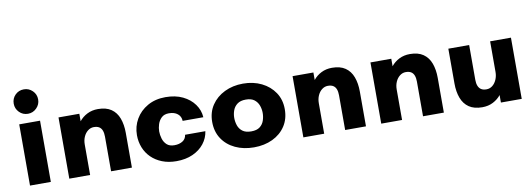

<svg xmlns="http://www.w3.org/2000/svg" viewBox="-55 -1016 3775 1362"><g transform="rotate(-10 1832.5 -335.0)"><path d="M73 0V-441H223V0ZM148 -504Q110.8 -504 85.4 -530Q60 -556 60 -592Q60 -629 85.4 -654.5Q110.8 -680 148 -680Q184 -680 210 -654.5Q236 -629 236 -592Q236 -556 210 -530Q184 -504 148 -504Z M356 0V-441H506V-387Q529 -416 563.5 -433.5Q598 -451 641 -451Q700 -451 736.5 -426Q773 -401 790 -355.5Q807 -310 807 -250V0H657V-250Q657 -276 650 -294Q643 -312 628.5 -321Q614 -330 590 -330Q567 -330 547.5 -315Q528 -300 517 -275Q506 -250 506 -220V0Z M1127 10Q1070 10 1024.5 -8Q979 -26 947 -57.5Q915 -89 898.5 -131Q882 -173 882 -220Q882 -283 912.5 -335.5Q943 -388 998.5 -419.5Q1054 -451 1127 -451Q1199 -451 1251.5 -425.5Q1304 -400 1334.5 -357.5Q1365 -315 1368 -264H1219Q1218 -296 1194.5 -315Q1171 -334 1132 -334Q1098 -334 1078.5 -315.5Q1059 -297 1050.5 -270.5Q1042 -244 1042 -219Q1042 -194 1050 -167Q1058 -140 1077.5 -122Q1097 -104 1132 -104Q1167 -104 1191 -119Q1215 -134 1219 -164H1365Q1358 -115 1327 -75.5Q1296 -36 1245 -13Q1194 10 1127 10Z M1686 9Q1611 9 1551.5 -19Q1492 -47 1458 -98.5Q1424 -150 1424 -220Q1424 -289 1458.5 -340.5Q1493 -392 1552.5 -421Q1612 -450 1686 -450Q1760 -450 1819 -421Q1878 -392 1912.5 -340.5Q1947 -289 1947 -220Q1947 -150 1913 -98.5Q1879 -47 1820 -19Q1761 9 1686 9ZM1686 -106Q1726 -106 1748 -123Q1770 -140 1779 -166.5Q1788 -193 1788 -221Q1788 -249 1778.5 -275Q1769 -301 1747 -318Q1725 -335 1686 -335Q1647 -335 1624.5 -318Q1602 -301 1592.5 -275Q1583 -249 1583 -221Q1583 -193 1592 -166.5Q1601 -140 1623.5 -123Q1646 -106 1686 -106Z M2042 0V-441H2192V-387Q2215 -416 2249.5 -433.5Q2284 -451 2327 -451Q2386 -451 2422.5 -426Q2459 -401 2476 -355.5Q2493 -310 2493 -250V0H2343V-250Q2343 -276 2336 -294Q2329 -312 2314.5 -321Q2300 -330 2276 -330Q2253 -330 2233.5 -315Q2214 -300 2203 -275Q2192 -250 2192 -220V0Z M2603 0V-441H2753V-387Q2776 -416 2810.5 -433.5Q2845 -451 2888 -451Q2947 -451 2983.5 -426Q3020 -401 3037 -355.5Q3054 -310 3054 -250V0H2904V-250Q2904 -276 2897 -294Q2890 -312 2875.5 -321Q2861 -330 2837 -330Q2814 -330 2794.5 -315Q2775 -300 2764 -275Q2753 -250 2753 -220V0Z M3330 10Q3271 10 3234.5 -15Q3198 -40 3181 -85.5Q3164 -131 3164 -190V-441H3314V-190Q3314 -165 3321 -147Q3328 -129 3342.5 -119.5Q3357 -110 3381 -110Q3405 -110 3424 -125Q3443 -140 3454 -165.5Q3465 -191 3465 -220V-441H3615V0H3465V-54Q3443 -26 3408.5 -8Q3374 10 3330 10Z"/></g></svg>

Font: Teachers
Style: Regular
Weight: 400
Designer: Alfredo Marco Pradil, Chank Diesel
Version: Version 1.001